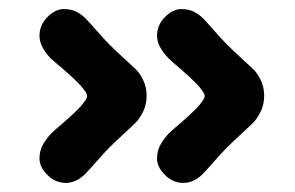

<svg xmlns="http://www.w3.org/2000/svg" viewBox="-20 -587 650 423"><path d="M379 -317Q431 -362 431 -375.5Q431 -389 379 -434Q360 -450 352 -458Q326 -484 326 -508Q326 -532 343.5 -549.5Q361 -567 379 -567Q397 -567 408.5 -560.5Q420 -554 427 -547Q434 -540 451 -520.5Q468 -501 480 -489Q492 -477 510.5 -460Q529 -443 538 -434.5Q547 -426 554.5 -410.5Q562 -395 562 -376Q562 -357 554.5 -341.5Q547 -326 538 -317Q529 -308 510.5 -291Q492 -274 480 -262Q468 -250 451 -230.5Q434 -211 427 -204Q407 -184 384 -184Q361 -184 343.5 -201.5Q326 -219 326 -237.5Q326 -256 334.5 -270Q343 -284 351.5 -292.5Q360 -301 379 -317ZM120 -317Q172 -362 172 -375.5Q172 -389 120 -434Q101 -450 92 -458Q67 -484 67 -508Q67 -532 84.5 -549.5Q102 -567 120 -567Q138 -567 149.5 -560.5Q161 -554 168 -547Q175 -540 192 -520.5Q209 -501 221 -489Q233 -477 251.5 -460Q270 -443 279 -434.5Q288 -426 295.5 -410.5Q303 -395 303 -376Q303 -357 295.5 -341.5Q288 -326 279 -317Q270 -308 251.5 -291Q233 -274 221 -262Q209 -250 192 -230.5Q175 -211 168 -204Q148 -184 125 -184Q102 -184 84.5 -201.5Q67 -219 67 -237.5Q67 -256 75.5 -270Q84 -284 92.5 -292.5Q101 -301 120 -317Z"/></svg>

Font: Delius Unicase
Style: Bold
Weight: 700
Designer: Natalia Raices
Foundry: Natalia Raices
Version: Version 1.001